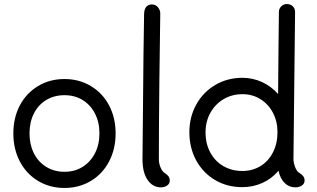

<svg xmlns="http://www.w3.org/2000/svg" viewBox="-20 -912 1568 950"><path d="M46 -252Q46 -329 78 -390Q110 -451 168 -486Q226 -521 299 -521Q372 -521 430 -486Q488 -451 520 -390Q552 -329 552 -252Q552 -175 520 -113.5Q488 -52 430 -17Q372 18 299 18Q226 18 168 -17Q110 -52 78 -113.5Q46 -175 46 -252ZM472 -252Q472 -307 450 -350Q428 -393 389 -417Q350 -441 299 -441Q248 -441 208.5 -417Q169 -393 147.5 -350Q126 -307 126 -252Q126 -197 147.5 -154Q169 -111 208.5 -86.5Q248 -62 299 -62Q350 -62 389 -86.5Q428 -111 450 -154Q472 -197 472 -252Z M766 -123Q766 -104 774 -84.5Q782 -65 792 -58Q806 -49 813 -40.5Q820 -32 820 -19Q820 -3 807 6Q794 15 776 15Q736 15 710.5 -21.5Q685 -58 685 -125Q691 -804 693 -845Q694 -867 704 -878.5Q714 -890 732 -890Q750 -890 761.5 -876Q773 -862 773 -845Q771 -750 768.5 -510.5Q766 -271 766 -123Z M1487 -19Q1487 -3 1473.5 6Q1460 15 1442 15Q1411 15 1389 -6Q1367 -27 1358 -67Q1325 -28 1278.5 -7Q1232 14 1179 14Q1104 14 1044.5 -21Q985 -56 951 -118Q917 -180 917 -258Q917 -333 951 -394.5Q985 -456 1045 -491.5Q1105 -527 1179 -527Q1231 -527 1276.5 -506Q1322 -485 1356 -447Q1358 -609 1358 -677Q1360 -852 1360 -853Q1360 -869 1371.5 -880.5Q1383 -892 1399 -892Q1417 -892 1428.5 -881Q1440 -870 1440 -853Q1438 -730 1432 -126Q1432 -107 1440 -86Q1448 -65 1459 -58Q1473 -49 1480 -40.5Q1487 -32 1487 -19ZM1353 -258Q1353 -311 1330.5 -354Q1308 -397 1268.5 -421.5Q1229 -446 1180 -446Q1128 -446 1086.5 -421.5Q1045 -397 1021 -354Q997 -311 997 -257Q997 -201 1020.5 -157.5Q1044 -114 1085.5 -90Q1127 -66 1179 -66Q1229 -66 1268.5 -90Q1308 -114 1330.5 -158Q1353 -202 1353 -258Z"/></svg>

Font: Tsukimi Rounded Medium
Style: Regular
Weight: 500
Designer: Takashi Funayama
Foundry: Takashi Funayama
Version: Version 1.032; ttfautohint (v1.8.3)